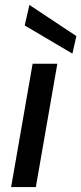

<svg xmlns="http://www.w3.org/2000/svg" viewBox="-20 -757 329 777"><path d="M25 0 112 -499H212L125 0ZM273 -540 80 -654 99 -737 289 -611Z"/></svg>

Font: DM Sans 20pt Medium
Style: Italic
Weight: 500
Italic angle: -10°
Version: Version 4.004;gftools[0.9.30]